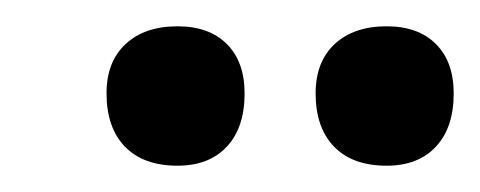

<svg xmlns="http://www.w3.org/2000/svg" viewBox="-20 -590 365 146"><path d="M220 -519Q220 -543 234.5 -556.5Q249 -570 274 -570Q298 -570 311.5 -556.5Q325 -543 325 -519Q325 -493 311.5 -478.5Q298 -464 274 -464Q248 -464 234 -478.5Q220 -493 220 -519ZM61 -519Q61 -543 75.5 -556.5Q90 -570 115 -570Q139 -570 152.5 -556.5Q166 -543 166 -519Q166 -493 152.5 -478.5Q139 -464 115 -464Q89 -464 75 -478.5Q61 -493 61 -519Z"/></svg>

Font: Cormorant Infant
Style: Bold Italic
Weight: 700
Italic angle: -10°
Designer: Christian Thalmann (Catharsis Fonts)
Foundry: Catharsis Fonts
Version: Version 4.000